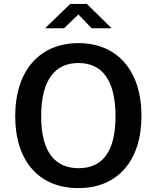

<svg xmlns="http://www.w3.org/2000/svg" viewBox="-20 -954 802 984"><path d="M450 -809H552L425 -934H340L211 -809H308L382 -880ZM382 10C581 10 705 -128 705 -360C705 -594 579 -733 382 -733C185 -733 58 -594 58 -359C58 -127 181 10 382 10ZM383 -92C264 -92 191 -172 191 -358C191 -548 264 -631 382 -631C500 -631 572 -548 572 -358C572 -171 501 -92 383 -92Z"/></svg>

Font: United Sans SemiBold
Style: Regular
Weight: 600
Designer: Pablo Impallari, Rodrigo Fuenzalida (Modified by Dan O. Williams)
Version: Version 1.000;PS 001.000;hotconv 1.0.88;makeotf.lib2.5.64775